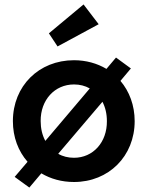

<svg xmlns="http://www.w3.org/2000/svg" viewBox="-20 -809 664 864"><path d="M112 35 166 -29C208 -4 258 10 313 10C469 10 586 -106 586 -264C586 -335 562 -398 522 -445L569 -501L502 -550L459 -499C417 -524 367 -538 313 -538C155 -538 38 -422 38 -264C38 -192 62 -129 104 -81L46 -13ZM163 -264C162 -359 226 -429 313 -429C339 -429 363 -423 384 -411L184 -175C170 -201 163 -231 163 -264ZM200 -659 239 -600 424 -700 356 -789ZM242 -117 441 -351C454 -326 461 -297 461 -264C462 -169 399 -99 313 -99C287 -99 262 -105 242 -117Z"/></svg>

Font: Easer Grotesk Medium
Style: Regular
Weight: 500
Designer: Boardeaser, Bonnie Shaver-Troup, Thomas Jockin
Foundry: Lexend
Version: Version 1.001;Glyphs 3.1.2 (3151)